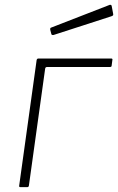

<svg xmlns="http://www.w3.org/2000/svg" viewBox="-20 -771 486 791"><path d="M64 0Q58 0 59 -6L131 -524Q133 -530 138 -530H438Q441 -530 442.5 -528.5Q444 -527 443 -524L440 -501Q440 -495 433 -495H174Q167 -495 166 -488L99 -6Q98 0 92 0ZM440 -747 446 -715Q447 -711 446 -708.5Q445 -706 439 -704L201 -627Q197 -626 194 -627.5Q191 -629 191 -633L187 -648Q186 -656 190 -657L432 -751Q434 -752 437 -750.5Q440 -749 440 -747Z"/></svg>

Font: Libre Franklin Thin
Style: Italic
Weight: 100
Italic angle: -8°
Designer: Pablo Impallari, Rodrigo Fuenzalida, Nhung Nguyen
Foundry: Impallari Type
Version: Version 3.000